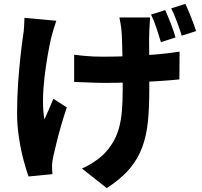

<svg xmlns="http://www.w3.org/2000/svg" viewBox="-20 -867 1040 989"><path d="M753 -777Q752 -759 751 -741Q750 -723 749 -706Q748 -692 748 -662.5Q748 -633 748.5 -596Q749 -559 749 -521.5Q749 -484 749 -452.5Q749 -421 749 -403Q749 -314 742 -242Q735 -170 713 -109.5Q691 -49 647.5 2.5Q604 54 530 102L402 1Q433 -12 468 -35.5Q503 -59 525 -84Q550 -112 567 -143Q584 -174 594 -211.5Q604 -249 608 -296Q612 -343 612 -404Q612 -433 612 -475Q612 -517 611 -562Q610 -607 609 -645Q608 -683 606 -706Q605 -725 601 -745Q597 -765 595 -777ZM362 -585Q387 -582 411.5 -579.5Q436 -577 460.5 -576Q485 -575 511 -575Q576 -575 649 -578Q722 -581 789 -587Q856 -593 905 -601L904 -458Q857 -453 792 -449Q727 -445 655 -442.5Q583 -440 514 -440Q494 -440 468 -441Q442 -442 415 -443Q388 -444 362 -445ZM270 -760Q263 -740 255.5 -715Q248 -690 244 -674Q235 -636 225.5 -581.5Q216 -527 209 -467Q202 -407 201.5 -350.5Q201 -294 209 -252Q219 -273 231.5 -303Q244 -333 255 -358L324 -314Q309 -269 295.5 -222.5Q282 -176 272 -135Q262 -94 255 -64Q252 -52 250 -37Q248 -22 248 -14Q248 -6 248.5 6.5Q249 19 250 30L127 42Q116 12 101.5 -41.5Q87 -95 77.5 -159Q68 -223 68 -284Q68 -367 73.5 -443Q79 -519 86 -581.5Q93 -644 99 -684Q103 -706 104 -730.5Q105 -755 106 -775ZM831 -815Q845 -784 860.5 -744Q876 -704 884 -674L809 -650Q799 -683 786 -722.5Q773 -762 758 -792ZM935 -847Q949 -817 965 -776Q981 -735 990 -707L916 -683Q906 -716 891.5 -755Q877 -794 862 -824Z"/></svg>

Font: Noto Sans KR ExtraBold
Style: Regular
Weight: 800
Designer: Ryoko NISHIZUKA  (kana, bopomofo & ideographs); Paul D. Hunt (Latin, Greek & Cyrillic); Sandoll Communications , Soo-you
Foundry: Adobe
Version: Version 2.004-H2;hotconv 1.0.118;makeotfexe 2.5.65603